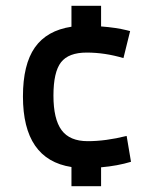

<svg xmlns="http://www.w3.org/2000/svg" viewBox="-20 -569 540 661"><path d="M59 -237Q59 -347 100 -405.5Q141 -464 226 -477V-549H328V-478Q380 -474 416 -465L428 -462L405 -369Q341 -388 278.5 -388Q216 -388 190 -354.5Q164 -321 164 -240Q164 -159 192 -121Q220 -83 282 -83Q344 -83 416 -101L431 -12Q385 2 328 7V72H226V6Q59 -20 59 -237Z"/></svg>

Font: TypoPRO Lekton
Style: Bold
Weight: 700
Monospace: yes
Designer: Paolo Mazzetti, Luciano Perondi, Raffaele Flato, Elena Papassissa, Emilio Macchia, Michela Povoleri, Tobias Seemiller, R
Version: Version 34.000